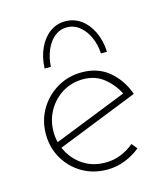

<svg xmlns="http://www.w3.org/2000/svg" viewBox="-96 -685 669 767"><g transform="rotate(-15 238.5 -301.0)"><path d="M255 7Q197 7 151.5 -19.5Q106 -46 79.5 -91.5Q53 -137 53 -193Q53 -249 80 -295Q107 -341 153 -368Q199 -395 255 -395Q322 -395 367.5 -356.5Q413 -318 434 -258L92 -122L82 -147L405 -275L397 -263Q378 -305 341.5 -336Q305 -367 253 -367Q206 -367 168 -344Q130 -321 107.5 -281.5Q85 -242 85 -194Q85 -149 106.5 -109.5Q128 -70 166 -46Q204 -22 255 -22Q289 -22 319.5 -34.5Q350 -47 373 -67L392 -44Q364 -21 328.5 -7Q293 7 255 7ZM244 -609Q280 -609 308.5 -588.5Q337 -568 354.5 -531.5Q372 -495 374 -448H349Q347 -485 333 -516Q319 -547 296 -565.5Q273 -584 244 -584Q215 -584 192.5 -565.5Q170 -547 157 -516Q144 -485 142 -448H116Q118 -495 135 -531.5Q152 -568 180 -588.5Q208 -609 244 -609Z"/></g></svg>

Font: Josefin Sans Thin ExtraLight
Style: Regular
Weight: 250
Version: Version 2.001